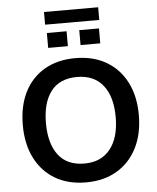

<svg xmlns="http://www.w3.org/2000/svg" viewBox="-64 -1052 915 1116"><g transform="rotate(-5 393.5 -494.0)"><path d="M55 -353Q55 -464 95.5 -545Q136 -626 212 -670.5Q288 -715 393 -715Q497 -715 573 -670.5Q649 -626 690.5 -545Q732 -464 732 -354Q732 -243 690.5 -161.5Q649 -80 573 -35Q497 10 393 10Q288 10 212.5 -35Q137 -80 96 -161.5Q55 -243 55 -353ZM190 -353Q190 -234 241 -167Q292 -100 393 -100Q491 -100 544 -167Q597 -234 597 -353Q597 -473 544.5 -539Q492 -605 393 -605Q292 -605 241 -539Q190 -473 190 -353ZM235 -924V-998H551V-924ZM241 -788V-875H356V-788ZM430 -788V-875H545V-788Z"/></g></svg>

Font: Mulish ExtraLight
Style: Regular
Weight: 200
Designer: Vernon Adams
Foundry: Vernon Adams
Version: Version 3.603